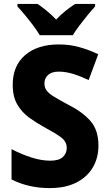

<svg xmlns="http://www.w3.org/2000/svg" viewBox="-20 -951 557 981"><path d="M483 -207Q483 -144 454 -95Q425 -46 369.5 -18Q314 10 234 10Q126 10 39 -34V-189Q89 -163 140 -146.5Q191 -130 237 -130Q281 -130 301 -148.5Q321 -167 321 -196Q321 -228 291 -250Q261 -272 203 -303Q165 -324 129 -350Q93 -376 69 -416Q45 -456 45 -518Q45 -615 108.5 -669.5Q172 -724 281 -724Q335 -724 384 -710.5Q433 -697 482 -674L433 -542Q388 -563 351.5 -574Q315 -585 280 -585Q244 -585 225.5 -568Q207 -551 207 -525Q207 -503 219 -487.5Q231 -472 257.5 -456Q284 -440 327 -417Q402 -379 442.5 -332.5Q483 -286 483 -207ZM183 -771Q171 -792 150.5 -819.5Q130 -847 108 -873.5Q86 -900 69 -918V-931H172Q194 -916 218.5 -896Q243 -876 267 -851Q291 -877 316 -896.5Q341 -916 364 -931H466V-918Q449 -900 427.5 -873.5Q406 -847 385.5 -820Q365 -793 352 -771Z"/></svg>

Font: Noto Sans Sinhala SemiCondensed ExtraBold
Style: Regular
Weight: 800
Width: 4
Designer: Jelle Bosma - Monotype Design Team
Foundry: Monotype Imaging Inc.
Version: Version 2.006; ttfautohint (v1.8.4.7-5d5b)